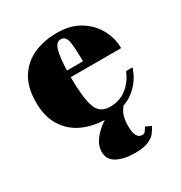

<svg xmlns="http://www.w3.org/2000/svg" viewBox="-164 -588 874 927"><g transform="rotate(-30 273.5 -124.0)"><path d="M458 148.5Q451 162.5 439 179.5Q427 196.5 400.2 209Q373.5 221.5 323 221.5Q262.5 221.5 223.8 201Q185 180.5 185 135.5Q185 105.5 203.8 77.5Q222.5 49.5 253 25.8Q283.5 2 319.2 -15.5Q355 -33 389 -42.5L398 -16.5Q390.5 -11.5 374.2 15.8Q358 43 358 90.5Q358 131 368 147.2Q378 163.5 396 163.5Q408 163.5 414.2 155Q420.5 146.5 427 134.5ZM518 -143Q498.5 -78 442.5 -34Q386.5 10 288 10Q212.5 10 154.2 -16.8Q96 -43.5 63 -96.8Q30 -150 30 -230Q30 -310 62.2 -363.2Q94.5 -416.5 152 -443.2Q209.5 -470 285 -470Q359.5 -470 411.2 -438Q463 -406 490 -355.8Q517 -305.5 517 -251H236V-250Q236 -142 253.5 -87Q271 -32 330 -32Q385 -32 424.2 -63.5Q463.5 -95 482 -143ZM285 -434Q259 -434 248.5 -395.2Q238 -356.5 236.5 -288H326Q325.5 -354 320 -394Q314.5 -434 285 -434Z"/></g></svg>

Font: Bodoni* 06pt Fatface
Style: Regular
Weight: 900
Version: Version 2.3